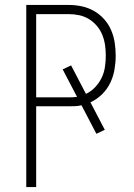

<svg xmlns="http://www.w3.org/2000/svg" viewBox="-20 -755 540 775"><path d="M86 0V-735H258Q284 -735 310 -729.5Q336 -724 359 -711Q382 -698 400 -678Q418 -658 428.5 -633.5Q439 -609 443 -583Q447 -557 447 -530Q447 -502 442 -473.5Q437 -445 424.5 -419.5Q412 -394 391.5 -374Q371 -354 345 -342L403 -231L369 -215L309 -330Q296 -327 283.5 -326.5Q271 -326 258 -326H126V0ZM126 -362H258Q266 -362 274.5 -362.5Q283 -363 291 -364L233 -475L267 -491L327 -376Q348 -386 364 -403Q380 -420 390 -440.5Q400 -461 403.5 -484Q407 -507 407 -530Q407 -552 404 -573Q401 -594 393 -614Q385 -634 371 -650.5Q357 -667 339 -678Q321 -689 300 -693.5Q279 -698 258 -698H126Z"/></svg>

Font: Iosevka Term Curly Extralight
Style: Regular
Weight: 200
Designer: Belleve Invis
Foundry: Belleve Invis
Version: Version 32.3.0